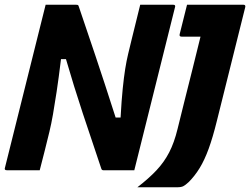

<svg xmlns="http://www.w3.org/2000/svg" viewBox="-36 -720 1058 812"><path d="M132 0H-7Q-19 0 -15 -11Q22 -158 58.5 -305.5Q95 -453 132 -600Q138 -625 144.5 -650Q151 -675 157 -700H283Q292 -700 294 -698.5Q296 -697 298 -690Q329 -599 367 -486Q405 -373 453 -223H474Q478 -296 483 -345Q488 -394 493.5 -428.5Q499 -463 506 -492Q513 -521 521 -554Q530 -591 539 -627Q548 -663 557 -700H696Q708 -700 704 -689Q667 -542 630.5 -394.5Q594 -247 557 -100Q551 -75 544.5 -50Q538 -25 532 0H401Q394 0 392 -8Q353 -123 314.5 -239.5Q276 -356 243 -470H222Q212 -388 203.5 -332Q195 -276 188 -236Q181 -196 173 -163Q163 -123 153 -82Q143 -41 132 0ZM545 72Q593 35 625.5 0.5Q658 -34 679.5 -75.5Q701 -117 715 -175Q726 -220 742.5 -286Q759 -352 777.5 -425.5Q796 -499 812 -565H732Q721 -565 724 -576L755 -700H993Q1004 -700 1001 -689Q973 -578 944.5 -462.5Q916 -347 881 -208Q864 -139 846.5 -91Q829 -43 808.5 -9.5Q788 24 762 50Q748 63 739 67.5Q730 72 713 72Z"/></svg>

Font: Recursive Sn Lnr St XBd
Style: Italic
Weight: 800
Italic angle: -15°
Version: Version 1.079;hotconv 1.0.112;makeotfexe 2.5.65598; ttfautoh